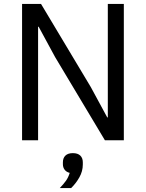

<svg xmlns="http://www.w3.org/2000/svg" viewBox="-20 -718 747 983"><path d="M517 0 262 -426 178 -581H175V-426V0H93V-698H190L445 -272L529 -117H532V-272V-698H614V0ZM353 66Q378 66 391 78.5Q404 91 404 113V124Q404 159 386 190.5Q368 222 344 245H286Q306 224 318 207Q330 190 337 167Q320 163 311 151Q302 139 302 123V113Q302 91 315 78.5Q328 66 353 66Z"/></svg>

Font: IBM Plex Sans Var
Style: Regular
Weight: 400
Designer: Mike Abbink, Paul van der Laan, Pieter van Rosmalen
Foundry: Bold Monday
Version: Version 3.000